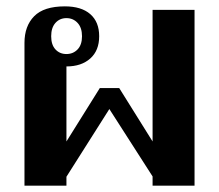

<svg xmlns="http://www.w3.org/2000/svg" viewBox="-20 -584 690 604"><path d="M57 -449Q57 -502 87.5 -533Q118 -564 184 -564Q236 -564 264 -539.5Q292 -515 292 -470Q292 -425 264 -400Q236 -375 189 -375V-139L294 -307H355L460 -139V-553H592V0H460V-29L324 -241L189 -28V0H57ZM238 -470Q238 -497 224 -512Q210 -527 189 -527Q168 -527 154.5 -512Q141 -497 141 -470Q141 -443 154.5 -428.5Q168 -414 189 -414Q210 -414 224 -428.5Q238 -443 238 -470Z"/></svg>

Font: Trirong SemiBold
Style: Regular
Weight: 600
Designer: Katatrad Team
Foundry: CadsonDemak
Version: Version 1.000